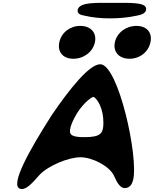

<svg xmlns="http://www.w3.org/2000/svg" viewBox="-20 -1291 1063 1327"><path d="M536 -204C620 -204 736 -142 767 -78C788 -32 814 27 865 4C888 -7 895 -29 900 -47C939 -205 797 -847 673 -847C597 -847 461 -676 340 -499C179 -248 50 -13 117 13C158 28 202 -25 252 -81C310 -144 451 -204 536 -204ZM625 -621C639 -621 685 -567 693 -476C701 -381 681 -358 630 -348C613 -345 592 -343 566 -343C473 -343 456 -359 466 -405C470 -423 479 -447 494 -476C540 -567 611 -621 625 -621ZM875 -885C948 -885 1006 -933 1020 -999C1034 -1065 995 -1112 923 -1112C851 -1112 788 -1065 774 -999C760 -933 802 -885 875 -885ZM487 -885C560 -885 622 -933 636 -999C650 -1065 607 -1112 535 -1112C463 -1112 404 -1065 390 -999C376 -933 414 -885 487 -885ZM921 -1182C937 -1186 992 -1191 990 -1231C987 -1277 878 -1271 763 -1271C653 -1271 528 -1279 517 -1223C511 -1189 550 -1186 568 -1182C666 -1158 813 -1158 921 -1182Z"/></svg>

Font: Venom Sans
Style: BdObl
Weight: 700
Version: Version 1.001